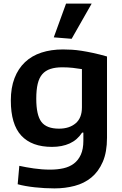

<svg xmlns="http://www.w3.org/2000/svg" viewBox="-20 -824 678 1064"><path d="M278 -617 346 -804H488L377 -609ZM282 220Q228 220 173 214Q118 208 78 197L87 95Q123 103 168 109.5Q213 116 258 116Q298 116 331.5 108.5Q365 101 389.5 82.5Q414 64 428 33Q442 2 442 -44V-89H435Q408 -48 366 -29Q324 -10 268 -10Q156 -10 98 -72.5Q40 -135 40 -267Q40 -338 60.5 -391Q81 -444 118.5 -479.5Q156 -515 209.5 -532.5Q263 -550 329 -550Q353 -550 378 -548.5Q403 -547 432 -542.5Q461 -538 496 -530.5Q531 -523 573 -511V-61Q573 19 549.5 73Q526 127 486.5 159.5Q447 192 394 206Q341 220 282 220ZM307 -111Q364 -111 399 -140.5Q434 -170 434 -229V-441Q411 -445 383.5 -448Q356 -451 325 -451Q287 -451 259.5 -442Q232 -433 214.5 -413Q197 -393 189 -359.5Q181 -326 181 -277Q181 -186 209.5 -148.5Q238 -111 307 -111Z"/></svg>

Font: Encode Sans Normal
Style: SemiBold
Weight: 600
Designer: Pablo Impallari, Andres Torresi
Foundry: Pablo Impallari, Andres Torresi
Version: Version 1.000; ttfautohint (v1.00) -l 8 -r 50 -G 200 -x 14 -